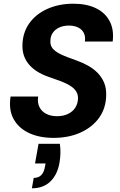

<svg xmlns="http://www.w3.org/2000/svg" viewBox="-20 -732 647 1036"><path d="M269 12Q193 12 137 -14Q81 -40 53.5 -89.5Q26 -139 37 -211H186Q181 -179 192.5 -155Q204 -131 229 -118Q254 -105 287 -105Q322 -105 347.5 -117.5Q373 -130 386.5 -151.5Q400 -173 401 -201Q401 -221 392.5 -236Q384 -251 368.5 -262.5Q353 -274 332.5 -283.5Q312 -293 288 -301Q264 -309 240 -318Q172 -342 136 -384.5Q100 -427 101 -487Q102 -555 137.5 -605.5Q173 -656 235.5 -684Q298 -712 376 -712Q446 -712 496 -688.5Q546 -665 571 -619Q596 -573 588 -508H438Q442 -535 432 -554.5Q422 -574 401 -584Q380 -594 352 -594Q322 -594 299.5 -583.5Q277 -573 264.5 -554.5Q252 -536 252 -511Q251 -493 258 -480Q265 -467 278 -457Q291 -447 309 -438.5Q327 -430 348 -422Q369 -414 392 -406Q426 -394 455.5 -377.5Q485 -361 507 -338.5Q529 -316 541.5 -286.5Q554 -257 553 -219Q552 -149 515.5 -97.5Q479 -46 415 -17Q351 12 269 12ZM152 284 162 228Q188 228 203 212.5Q218 197 223 165L226 150H169L188 44H303Q307 71 306 97Q305 123 301 146Q290 210 252 247Q214 284 152 284Z"/></svg>

Font: DM Sans 20pt ExtraBold
Style: Italic
Weight: 800
Italic angle: -10°
Version: Version 4.004;gftools[0.9.30]